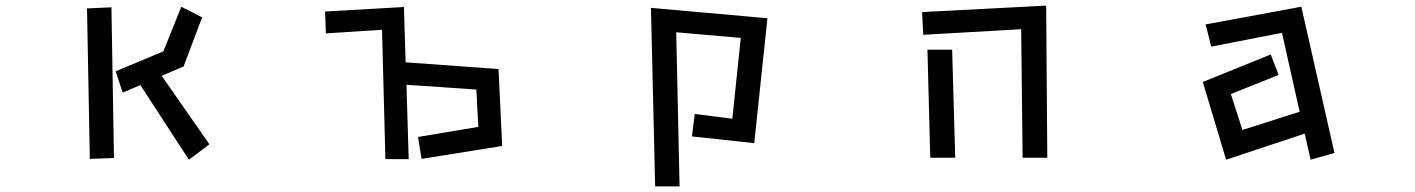

<svg xmlns="http://www.w3.org/2000/svg" viewBox="-20 -545 5040 684"><path d="M480 -242 417 -215 392 -291 562 -362 626 -521 700 -483 634 -308 556 -275 726 -31 653 24ZM290 -515 377 -519 386 18 300 21Z M1469 -57 1684 -93 1677 -226 1428 -243 1436 22H1353L1341 -439L1141 -426L1138 -504L1419 -520L1425 -323L1756 -299L1769 -25L1482 21Z M2455 -139 2589 -122 2619 -410 2389 -430 2401 119H2314L2299 -517L2714 -480L2667 -35L2445 -59Z M3618 -441 3269 -421 3265 -502 3707 -525 3711 17H3623ZM3284 -368H3372L3383 17H3294Z M4628 -69 4348 24 4265 -253 4507 -351 4535 -278 4365 -210 4406 -82 4610 -147 4547 -428 4295 -379 4275 -458 4616 -521 4734 0 4649 24Z"/></svg>

Font: Stick
Style: Regular
Weight: 400
Designer: Fontworks Inc.
Foundry: Fontworks Inc.
Version: Version 1.100